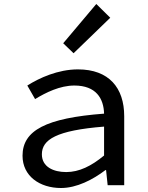

<svg xmlns="http://www.w3.org/2000/svg" viewBox="-20 -929 740 963"><path d="M297 -712 349 -662 533 -840 463 -909ZM93 -148C93 -46 179 14 286 14C365 14 446 -28 509 -76H512L520 0H603V-346C603 -489 526 -581 371 -581C271 -581 177 -538 117 -500L156 -432C210 -465 281 -500 353 -500C462 -500 500 -435 502 -359C211 -337 93 -275 93 -148ZM502 -149C438 -96 377 -66 312 -66C248 -66 190 -92 190 -155C190 -229 263 -275 502 -294Z"/></svg>

Font: Kawkab Mono Light
Style: Bold
Weight: 400
Monospace: yes
Designer: Abdullah Arif
Foundry: Abdullah Arif
Version: Version 1.000;PS 000.500;hotconv 1.0.88;makeotf.lib2.5.64775